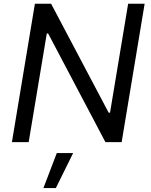

<svg xmlns="http://www.w3.org/2000/svg" viewBox="-20 -747 793 1009"><path d="M740.1 -727.3H653.4L558.2 -154.8H551.1L248.6 -727.3H163.4L42.6 0H130.7L225.9 -571H233L534.1 0H619.3ZM208.1 241.5H273.4L364.3 57.5H278.4Z"/></svg>

Font: TID UI
Style: Italic
Weight: 400
Italic angle: -9.39999°
Designer: The TID Project Authors
Foundry: Bakken & Bæck
Version: Version 1.001;hotconv 1.0.109;makeotfexe 2.5.65596